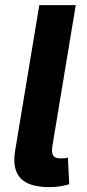

<svg xmlns="http://www.w3.org/2000/svg" viewBox="-20 -748 349 771"><path d="M179.1 3.4Q95.4 3.4 62.1 -32.7Q28.8 -68.9 40.6 -141.7L137.8 -727.5H284.2L190.4 -161.8Q186.2 -135.5 193.4 -123.7Q200.5 -111.9 222.6 -111.9Q234.3 -111.9 241.1 -112.7Q247.9 -113.6 252.6 -115.3L258 -8.3Q245.8 -4.4 225.1 -0.5Q204.3 3.4 179.1 3.4Z"/></svg>

Font: Inter
Style: Italic
Weight: 400
Italic angle: -9.3988°
Designer: Rasmus Andersson
Foundry: rsms
Version: Version 4.001;git-66647c0bb